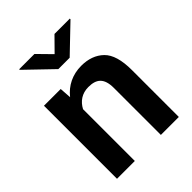

<svg xmlns="http://www.w3.org/2000/svg" viewBox="-212 -866 982 982"><g transform="rotate(-45 279.5 -375.0)"><path d="M283.7 -435.5C340.8 -435.5 373 -412.1 373 -339.8V0H502.9V-338.9C502.9 -412.1 487.8 -463.9 457 -493.7C426.3 -523.4 385.3 -538.1 335 -538.1C271 -538.1 217.8 -511.2 181.2 -464.8L176.8 -528.3H55.7V0H184.6V-374.5C204.1 -411.6 237.3 -435.5 283.7 -435.5ZM98.1 -750V-745.6L240.2 -608.9H322.3L464.4 -745.1V-750H353.5L280.8 -676.3L208.5 -750Z"/></g></svg>

Font: Vazirmatn SemiBold
Style: Regular
Weight: 600
Designer: Saber Rastikerdar
Foundry: Saber Rastikerdar
Version: Version 33.003